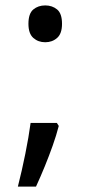

<svg xmlns="http://www.w3.org/2000/svg" viewBox="-20 -570 334 709"><path d="M190 -116 197 -105Q188 -70 174.5 -32Q161 6 145.5 44Q130 82 113 119H46Q61 60 73.5 -2Q86 -64 93 -116ZM147 -414Q121 -414 103 -430Q85 -446 85 -482Q85 -520 103 -535Q121 -550 147 -550Q173 -550 191 -535Q209 -520 209 -482Q209 -446 191 -430Q173 -414 147 -414Z"/></svg>

Font: ubangla05
Style: Book
Weight: 400
Designer: Jelle Bosma - Monotype Design Team
Foundry: Monotype Imaging Inc.
Version: Version 2.003